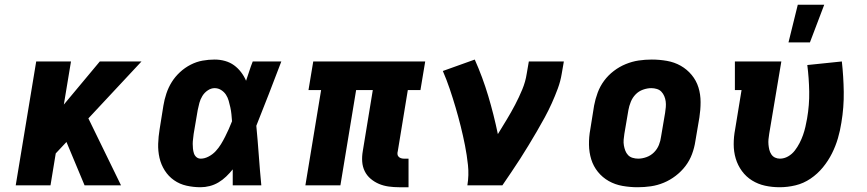

<svg xmlns="http://www.w3.org/2000/svg" viewBox="-20 -778 3640 806"><path d="M335 0 259 -182 214 -134 192 0H46L132 -520H278L248 -339L399 -520H574L351 -281L488 0Z M822 8Q792 8 763 1.5Q734 -5 710.5 -21.5Q687 -38 671.5 -62.5Q656 -87 649.5 -115.5Q643 -144 644 -174.5Q645 -205 650 -235L666 -335Q670 -360 678.5 -385.5Q687 -411 701 -433.5Q715 -456 735.5 -475Q756 -494 780.5 -506.5Q805 -519 830.5 -523.5Q856 -528 881 -528Q904 -528 925 -522Q946 -516 962.5 -504Q979 -492 992 -475Q1005 -458 1013 -439Q1020 -459 1026.5 -479.5Q1033 -500 1041 -520H1161Q1135 -452 1109 -384.5Q1083 -317 1056 -250Q1062 -187 1066.5 -124.5Q1071 -62 1077 0H957Q957 -17 957 -33.5Q957 -50 957 -67Q944 -51 929.5 -37Q915 -23 897.5 -12.5Q880 -2 860.5 3Q841 8 822 8ZM823 -112Q839 -112 856 -121Q873 -130 885.5 -143.5Q898 -157 907.5 -172.5Q917 -188 925 -204Q933 -220 940.5 -236.5Q948 -253 954 -269Q953 -284 951.5 -298.5Q950 -313 947 -327Q944 -341 940 -355Q936 -369 928.5 -380.5Q921 -392 908.5 -400Q896 -408 881 -408Q866 -408 852 -398.5Q838 -389 829.5 -375Q821 -361 817 -346Q813 -331 810 -316L793 -216Q792 -205 790.5 -194.5Q789 -184 789 -174Q789 -164 790 -154Q791 -144 794 -134.5Q797 -125 804.5 -118.5Q812 -112 823 -112Z M1655 8Q1633 8 1611.5 5Q1590 2 1571 -6Q1552 -14 1536 -27.5Q1520 -41 1511 -59.5Q1502 -78 1500.5 -99.5Q1499 -121 1503 -144L1545 -400H1475L1409 0H1262L1328 -400H1275L1295 -520H1765L1745 -400H1692L1650 -144Q1648 -137 1648.5 -131Q1649 -125 1653 -120.5Q1657 -116 1663 -114Q1669 -112 1675 -112H1695V8Z M1942 0Q1949 -43 1944.5 -85Q1940 -127 1932 -167.5Q1924 -208 1914 -248Q1904 -288 1892.5 -327Q1881 -366 1868 -404.5Q1855 -443 1839 -480L1973 -528Q2006 -454 2029.5 -375.5Q2053 -297 2070 -215Q2089 -246 2107.5 -276.5Q2126 -307 2142.5 -338.5Q2159 -370 2172.5 -402.5Q2186 -435 2191 -468L2200 -520H2347L2338 -468Q2333 -437 2321.5 -406Q2310 -375 2296.5 -345Q2283 -315 2267 -285.5Q2251 -256 2234 -227Q2217 -198 2199.5 -169Q2182 -140 2164 -112Q2146 -84 2127 -56Q2108 -28 2089 0Z M2657 8Q2625 8 2593.5 2.5Q2562 -3 2535.5 -18Q2509 -33 2490 -56.5Q2471 -80 2462 -109Q2453 -138 2452.5 -170.5Q2452 -203 2458 -235L2474 -335Q2479 -362 2489 -389Q2499 -416 2516 -439Q2533 -462 2556.5 -480Q2580 -498 2607 -509Q2634 -520 2661 -524Q2688 -528 2716 -528Q2748 -528 2779.5 -522.5Q2811 -517 2837.5 -502Q2864 -487 2883.5 -463.5Q2903 -440 2912 -411Q2921 -382 2921 -349.5Q2921 -317 2916 -285L2899 -185Q2895 -158 2885 -131Q2875 -104 2857.5 -81Q2840 -58 2816.5 -40Q2793 -22 2766.5 -11Q2740 0 2712.5 4Q2685 8 2657 8ZM2659 -112Q2676 -112 2694 -118.5Q2712 -125 2725.5 -138.5Q2739 -152 2746 -169.5Q2753 -187 2755 -204L2772 -304Q2774 -316 2775 -328.5Q2776 -341 2774.5 -352.5Q2773 -364 2768.5 -374.5Q2764 -385 2756.5 -393Q2749 -401 2737.5 -404.5Q2726 -408 2714 -408Q2697 -408 2679 -401.5Q2661 -395 2648 -381.5Q2635 -368 2628 -350.5Q2621 -333 2618 -316L2601 -216Q2599 -204 2598 -191.5Q2597 -179 2599 -167.5Q2601 -156 2605 -145.5Q2609 -135 2616.5 -127Q2624 -119 2635.5 -115.5Q2647 -112 2659 -112Z M3253 8Q3221 8 3191.5 1.5Q3162 -5 3137 -20.5Q3112 -36 3094.5 -60Q3077 -84 3068.5 -112.5Q3060 -141 3060 -172.5Q3060 -204 3066 -235L3093 -400H3065V-520H3260L3209 -216Q3207 -204 3206 -193Q3205 -182 3206 -171Q3207 -160 3209.5 -149.5Q3212 -139 3218 -130Q3224 -121 3233.5 -116.5Q3243 -112 3254 -112Q3272 -112 3288.5 -121.5Q3305 -131 3316.5 -146Q3328 -161 3336.5 -177.5Q3345 -194 3351 -211Q3357 -228 3361 -245.5Q3365 -263 3368 -280Q3378 -337 3377 -393.5Q3376 -450 3369 -505L3514 -520Q3521 -457 3522 -392.5Q3523 -328 3512 -263Q3507 -230 3497.5 -197.5Q3488 -165 3472.5 -134Q3457 -103 3434.5 -75.5Q3412 -48 3382.5 -28Q3353 -8 3319.5 0Q3286 8 3253 8ZM3290 -600 3329 -758H3440L3380 -600Z"/></svg>

Font: Iosevka Etoile Heavy
Style: Italic
Weight: 900
Italic angle: -9°
Designer: Belleve Invis
Foundry: Belleve Invis
Version: Version 22.1.2; ttfautohint (v1.8.4)